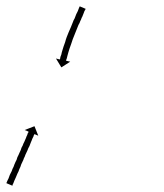

<svg xmlns="http://www.w3.org/2000/svg" viewBox="-128 -290 517 607"><path d="M-107 287Q-106 285 -105 282Q-103 278 -101 274Q-100 271 -99 268.5Q-98 266 -97 263Q-95 260 -94 257Q-93 254 -91 251Q-90 247 -88.5 244Q-87 241 -85 237Q-84 234 -82.5 230Q-81 226 -79 222Q-77 219 -75.5 215Q-74 211 -73 207Q-71 204 -69.5 200Q-68 196 -66 192Q-64 188 -62.5 184.5Q-61 181 -60 177Q-58 174 -56.5 170.5Q-55 167 -54 164Q-52 161 -51 158Q-50 155 -48 151Q-47 149 -46 146.5Q-45 144 -44 141Q-43 139 -42 137Q-41 135 -41 133Q-40 132 -39.5 130.5Q-39 129 -38 128Q-38 127 -38 126L-50 121L-19 109L-7 139L-19 134Q-19 134 -19.5 134.5Q-20 135 -20 136Q-21 137 -21.5 138.5Q-22 140 -22 141Q-23 143 -24 145Q-25 147 -26 149Q-27 152 -28 154.5Q-29 157 -30 159Q-31 162 -32.5 165.5Q-34 169 -35 172Q-37 175 -38.5 178.5Q-40 182 -41 185Q-44 192 -48 200Q-49 204 -51 207.5Q-53 211 -54 215Q-57 222 -61 230Q-62 234 -63.5 237.5Q-65 241 -67 245Q-68 249 -69.5 252Q-71 255 -73 259Q-74 262 -75.5 265Q-77 268 -78 271Q-79 274 -80.5 276.5Q-82 279 -83 282Q-84 284 -84.5 286Q-85 288 -86 290Q-87 291 -87.5 292Q-88 293 -88 295Q-88 295 -89 297L-108 289Q-107 288 -107 287ZM142 -260Q141 -259 139 -255Q138 -252 136 -247Q133 -240 132 -237Q130 -234 129 -230.5Q128 -227 126 -224Q125 -221 123.5 -217.5Q122 -214 120 -211Q117 -203 114 -196Q114 -196 114 -196Q114 -196 114 -196Q114 -196 114 -196Q114 -196 114 -196Q111 -188 108 -181Q108 -181 108 -181Q108 -181 108 -181Q108 -181 108 -181Q108 -181 108 -181Q105 -173 102 -166Q102 -166 102 -166Q102 -166 102 -166Q102 -166 102 -166Q102 -166 102 -166Q99 -158 97 -151Q97 -151 97 -151Q97 -151 97 -151Q97 -151 97 -151Q97 -151 97 -151Q94 -143 92 -137Q92 -137 92 -137Q92 -137 92 -137Q92 -137 92 -137Q92 -137 92 -137Q90 -130 88 -124Q88 -124 88 -124Q88 -124 88 -124Q88 -124 88 -124Q88 -124 88 -124Q86 -118 85 -113Q85 -113 85 -113Q85 -113 85 -113Q85 -113 85 -113Q85 -113 85 -113Q84 -109 83 -105Q83 -105 83 -105Q83 -105 83 -105Q83 -105 83 -105Q83 -105 83 -105Q82 -102 81 -100Q81 -99 81 -98L94 -95L66 -77L49 -105L61 -102Q62 -103 62 -104Q62 -106 63 -110Q63 -110 63 -110Q63 -110 63 -110Q63 -110 63 -110Q63 -110 63 -110Q64 -114 66 -118Q66 -118 66 -118Q66 -118 66 -118Q66 -118 66 -118Q66 -118 66 -118Q67 -124 69 -130Q69 -130 69 -130Q69 -130 69 -130Q69 -130 69 -130Q69 -130 69 -130Q71 -136 73 -143Q73 -143 73 -143Q73 -143 73 -143Q73 -143 73 -143Q73 -143 73 -143Q75 -150 78 -157Q78 -157 78 -157Q78 -157 78 -157Q78 -157 78 -157Q78 -157 78 -157Q80 -165 83 -173Q83 -173 83 -173Q83 -173 83 -173Q83 -173 83 -173Q83 -173 83 -173Q86 -180 89 -188Q89 -188 89 -188Q89 -188 89 -188Q89 -188 89 -188Q89 -188 89 -188Q92 -196 96 -204Q96 -204 96 -204Q96 -204 96 -204Q96 -204 96 -204Q96 -204 96 -204Q99 -211 102 -219Q103 -222 104.5 -225.5Q106 -229 108 -232Q109 -235 110.5 -238.5Q112 -242 113 -245Q115 -248 118 -255Q119 -258 121 -263Q122 -265 123 -268Q124 -269 124 -269.5Q124 -270 124 -270L143 -262Q142 -262 142 -260Z"/></svg>

Font: FRB American Cursive Just Arrows Thin
Style: Italic
Weight: 100
Italic angle: -25°
Version: Version 2.0;Modular Font Editor K font №1